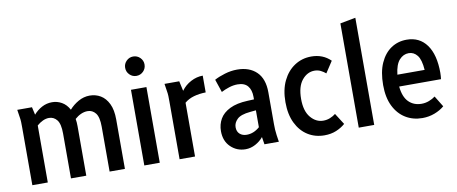

<svg xmlns="http://www.w3.org/2000/svg" viewBox="-66 -1012 3085 1297"><g transform="rotate(-10 1476.5 -363.5)"><path d="M56 -519H157L169 -466Q193 -494 225.5 -511.5Q258 -529 296 -529Q331 -529 362 -511.5Q393 -494 413 -457Q439 -487 476 -508Q513 -529 554 -529Q595 -529 628.5 -509Q662 -489 682.5 -447Q703 -405 703 -339V0H598V-308Q598 -374 576.5 -401Q555 -428 522 -428Q499 -428 476.5 -418Q454 -408 434 -390Q436 -378 437 -366Q438 -354 438 -340V0H333V-308Q333 -374 311.5 -401Q290 -428 257 -428Q236 -428 214.5 -418Q193 -408 174 -391V0H68V-395Q68 -416 67.5 -433.5Q67 -451 63 -473Z M823 -672Q823 -699 842.5 -718.5Q862 -738 889 -738Q917 -738 936.5 -718.5Q956 -699 956 -672Q956 -644 936.5 -624.5Q917 -605 889 -605Q862 -605 842.5 -624.5Q823 -644 823 -672ZM836 0V-519H942V0Z M1066 -519H1167L1182 -451Q1208 -487 1248 -508Q1288 -529 1330 -529V-414Q1285 -413 1248 -402.5Q1211 -392 1184 -369V0H1078V-395Q1078 -416 1077.5 -433.5Q1077 -451 1073 -473Z M1386 -138Q1386 -184 1407.5 -221.5Q1429 -259 1476.5 -282.5Q1524 -306 1599 -309L1643 -311V-328Q1643 -376 1620.5 -403Q1598 -430 1551 -430Q1522 -430 1492.5 -420.5Q1463 -411 1438 -398L1408 -487Q1437 -503 1480 -516Q1523 -529 1565 -529Q1649 -529 1698 -481.5Q1747 -434 1747 -341V-123Q1747 -102 1748 -85Q1749 -68 1752 -46L1759 0H1660L1652 -51Q1630 -24 1597.5 -6.5Q1565 11 1530 11Q1470 11 1428 -29.5Q1386 -70 1386 -138ZM1488 -147Q1488 -117 1506.5 -100.5Q1525 -84 1554 -84Q1602 -84 1643 -120V-236L1603 -232Q1538 -226 1513 -201.5Q1488 -177 1488 -147Z M1849 -255Q1849 -340 1878.5 -401Q1908 -462 1959 -495.5Q2010 -529 2074 -529Q2153 -529 2206 -477L2155 -399Q2140 -412 2121 -421.5Q2102 -431 2079 -431Q2029 -431 1993 -387Q1957 -343 1957 -258Q1957 -175 1993.5 -131.5Q2030 -88 2080 -88Q2105 -88 2127 -97Q2149 -106 2165 -119L2214 -42Q2188 -19 2152 -4Q2116 11 2071 11Q2007 11 1957 -20.5Q1907 -52 1878 -111.5Q1849 -171 1849 -255Z M2307 0V-715L2413 -735V0Z M2519 -254Q2519 -344 2546.5 -405Q2574 -466 2621 -497.5Q2668 -529 2728 -529Q2816 -529 2865 -461.5Q2914 -394 2914 -269Q2914 -257 2913 -246Q2912 -235 2911 -226H2624Q2631 -154 2665.5 -119.5Q2700 -85 2754 -85Q2780 -85 2805 -94.5Q2830 -104 2848 -118L2894 -43Q2866 -19 2826.5 -4Q2787 11 2743 11Q2678 11 2627.5 -20Q2577 -51 2548 -110Q2519 -169 2519 -254ZM2726 -437Q2689 -437 2661.5 -406.5Q2634 -376 2626 -307H2813Q2808 -378 2784.5 -407.5Q2761 -437 2726 -437Z"/></g></svg>

Font: Radio Canada Condensed Medium
Style: Regular
Weight: 500
Width: 3
Designer: Charles Daoud, Etienne Aubert Bonn, Alexandre Saumier Demers, Jacques Le Bailly
Foundry: Radio-Canada
Version: Version 2.104; ttfautohint (v1.8.4.7-5d5b);gftools[0.9.28.de